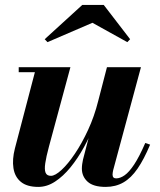

<svg xmlns="http://www.w3.org/2000/svg" viewBox="-20 -724 628 754"><path d="M130.5 10Q86 10 62 -9.8Q38 -29.5 32.8 -63.8Q27.5 -98 38.5 -141L117 -440.5H53.5V-460H256.5L172 -147.5Q161.5 -108.5 157.8 -83.2Q154 -58 159 -45.8Q164 -33.5 180 -33.5Q196.5 -33.5 221.8 -56.8Q247 -80 274.2 -120.5Q301.5 -161 326 -214Q350.5 -267 365.5 -327H381Q370 -283.5 351.8 -236.5Q333.5 -189.5 309.5 -145.8Q285.5 -102 256.8 -66.8Q228 -31.5 196.2 -10.8Q164.5 10 130.5 10ZM395 10Q346.5 10 324 -10.5Q301.5 -31 301.5 -62Q301.5 -70 302.8 -79.8Q304 -89.5 306 -97.5L400 -460H533.5L424.5 -56Q423.5 -51.5 422.8 -47Q422 -42.5 422 -38.5Q422 -23.5 436 -23.5Q452 -23.5 469.5 -35.8Q487 -48 507 -78.2Q527 -108.5 550.5 -162.5L569.5 -156Q545.5 -98.5 520.2 -61.8Q495 -25 464.5 -7.5Q434 10 395 10ZM166.5 -558.5 155.5 -570 303 -704.5H387.5L491 -570L480 -558.5L343 -634.5Z"/></svg>

Font: Bodoni Moda 11pt
Style: Bold Italic
Weight: 700
Italic angle: -13°
Designer: Owen Earl
Foundry: indestructible type
Version: Version 2.004